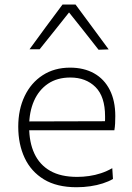

<svg xmlns="http://www.w3.org/2000/svg" viewBox="-20 -796 568 826"><path d="M309.5 9.5Q224.5 9.5 169 -24.2Q113.5 -58 86 -116.8Q58.5 -175.5 58.5 -251Q58.5 -325 86 -382.5Q113.5 -440 163.8 -472.5Q214 -505 281.5 -505Q341 -505 384.8 -480.5Q428.5 -456 452.2 -409.2Q476 -362.5 476 -296.5Q476 -279 475.2 -264.5Q474.5 -250 472 -235.5L431 -265.5Q432 -273.5 432 -281Q432 -288.5 432 -295.5Q432 -380.5 390.8 -421.5Q349.5 -462.5 282.5 -462.5Q226 -462.5 186.5 -435.8Q147 -409 126.2 -361.8Q105.5 -314.5 105.5 -254V-249Q105.5 -183.5 128 -135.2Q150.5 -87 196 -61Q241.5 -35 312 -35Q337.5 -35 363.5 -38.8Q389.5 -42.5 414.5 -50.8Q439.5 -59 463 -72.5L466 -26Q447 -15 422.2 -7Q397.5 1 368.8 5.2Q340 9.5 309.5 9.5ZM80 -235.5V-273.5L441 -274.5L472 -266.5V-235.5ZM404 -582Q370 -625.5 336.8 -667.5Q303.5 -709.5 269 -752.5H285Q251 -709.5 217.8 -668Q184.5 -626.5 150.5 -584H107Q142 -632.5 177.8 -680.8Q213.5 -729 249 -776.5H305Q340.5 -729 376 -680.5Q411.5 -632 447.5 -583.5Z"/></svg>

Font: Commissioner Thin ExtraLight
Style: Regular
Weight: 250
Version: Version 1.000